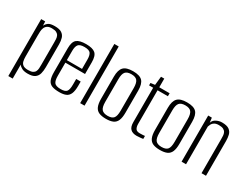

<svg xmlns="http://www.w3.org/2000/svg" viewBox="-71 -1152 2299 1784"><g transform="rotate(30 1079.0 -259.5)"><path d="M57 116V-495H100L102 -450Q112 -472 132.5 -487Q153 -502 200 -502Q251 -502 276 -485Q301 -468 309.5 -439.5Q318 -411 318 -375V-130Q318 -92 310 -61Q302 -30 277 -11.5Q252 7 200 7Q162 7 138.5 -5Q115 -17 104 -34V116ZM187 -24Q219 -24 236 -32.5Q253 -41 260.5 -56Q268 -71 269 -89.5Q270 -108 270 -128V-366Q270 -385 269 -404Q268 -423 260.5 -438Q253 -453 236 -462Q219 -471 187 -471Q156 -471 139 -459.5Q122 -448 114.5 -429.5Q107 -411 106 -389Q105 -367 105 -348V-121Q105 -94 110 -72Q115 -50 132.5 -37Q150 -24 187 -24Z M541 9Q491 9 461.5 -2.5Q432 -14 419 -44Q406 -74 406 -130V-383Q406 -452 435.5 -477.5Q465 -503 536 -503Q606 -503 635.5 -477.5Q665 -452 665 -383V-257H454V-116Q454 -64 470.5 -43Q487 -22 539 -22Q586 -22 601.5 -42Q617 -62 617 -116V-176H665V-131Q665 -76 652 -45.5Q639 -15 612 -3Q585 9 541 9ZM454 -284H617V-384Q617 -430 601.5 -451Q586 -472 536 -472Q487 -472 470.5 -451Q454 -430 454 -384Z M761 0V-635H808V0Z M1040 7Q994 7 965 -5.5Q936 -18 922.5 -49Q909 -80 909 -133V-370Q909 -441 938.5 -472Q968 -503 1040 -503Q1112 -503 1141 -472.5Q1170 -442 1170 -370V-133Q1170 -81 1157 -50Q1144 -19 1115.5 -6Q1087 7 1040 7ZM1040 -25Q1085 -25 1103.5 -47Q1122 -69 1122 -127V-370Q1122 -424 1104 -447.5Q1086 -471 1040 -471Q995 -471 976 -448.5Q957 -426 957 -370V-127Q957 -70 976 -47.5Q995 -25 1040 -25Z M1366 1Q1345 1 1328 -4.5Q1311 -10 1299.5 -21.5Q1288 -33 1282.5 -51Q1277 -69 1277 -95V-463H1233V-489L1279 -495L1289 -588H1324V-495H1435V-463H1324V-103Q1324 -73 1335 -53.5Q1346 -34 1380 -34Q1395 -34 1411 -35Q1427 -36 1435 -37V-5Q1426 -4 1407 -1.5Q1388 1 1366 1Z M1619 7Q1573 7 1544 -5.5Q1515 -18 1501.5 -49Q1488 -80 1488 -133V-370Q1488 -441 1517.5 -472Q1547 -503 1619 -503Q1691 -503 1720 -472.5Q1749 -442 1749 -370V-133Q1749 -81 1736 -50Q1723 -19 1694.5 -6Q1666 7 1619 7ZM1619 -25Q1664 -25 1682.5 -47Q1701 -69 1701 -127V-370Q1701 -424 1683 -447.5Q1665 -471 1619 -471Q1574 -471 1555 -448.5Q1536 -426 1536 -370V-127Q1536 -70 1555 -47.5Q1574 -25 1619 -25Z M1849 0V-495H1888L1895 -444Q1903 -473 1932.5 -488.5Q1962 -504 1993 -504Q2047 -504 2072 -485Q2097 -466 2104 -436Q2111 -406 2111 -372V0H2063V-364Q2063 -383 2062 -401.5Q2061 -420 2053.5 -435Q2046 -450 2029 -459Q2012 -468 1980 -468Q1951 -468 1933.5 -457.5Q1916 -447 1908.5 -432.5Q1901 -418 1897 -405V0Z"/></g></svg>

Font: Alumni Sans Light
Style: Regular
Weight: 300
Version: Version 1.018